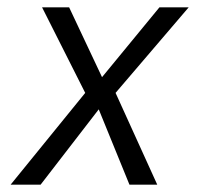

<svg xmlns="http://www.w3.org/2000/svg" viewBox="-20 -505 542 525"><path d="M213 -251 95 -485H169L259 -294L416 -485H496L296 -251L410 0H334L250 -206L91 0H9Z"/></svg>

Font: Niramit Light
Style: Italic
Weight: 300
Italic angle: -10°
Designer: Katatrad Aksorn Co.,Ltd.
Foundry: Cadson Demak Co.,Ltd.
Version: Version 1.000; ttfautohint (v1.6)